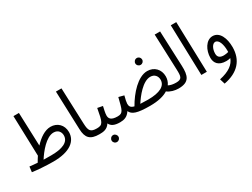

<svg xmlns="http://www.w3.org/2000/svg" viewBox="-66 -1387 3022 2305"><g transform="rotate(-30 1444.5 -235.0)"><path d="M298 13C531 13 637 -78 637 -202C637 -301 568 -367 475 -367C396 -367 316 -312 248 -238L231 -700H155L172 -142C156 -118 141 -94 128 -70C89 -72 55 -76 19 -80L10 -6C70 3 189 13 298 13ZM472 -289C538 -289 564 -241 564 -198C564 -105 466 -65 314 -65C273 -65 238 -65 207 -66C259 -149 369 -289 472 -289Z M941 5C977 5 991 -13 991 -35C991 -57 979 -71 951 -71C861 -71 844 -101 840 -199L821 -700H744L763 -167C767 -47 813 5 941 5Z M941 5C993 5 1049 2 1088 -60C1108 -17 1150 5 1228 5C1264 5 1278 -13 1278 -35C1278 -57 1266 -71 1238 -71C1145 -71 1126 -107 1126 -147C1126 -179 1139 -232 1147 -268L1075 -282C1043 -102 1033 -71 951 -71ZM1077 191C1103 191 1124 170 1124 144C1124 118 1103 95 1077 95C1050 95 1029 118 1029 144C1029 170 1050 191 1077 191Z M1786 -469C1812 -469 1833 -490 1833 -515C1833 -542 1812 -564 1786 -564C1759 -564 1738 -542 1738 -515C1738 -490 1759 -469 1786 -469ZM1639 14C1752 14 1834 -7 1888 -42C1929 -10 1989 5 2039 5C2075 5 2089 -13 2089 -35C2089 -57 2077 -71 2049 -71C2006 -71 1971 -79 1944 -93C1967 -125 1978 -161 1978 -200C1978 -296 1911 -366 1815 -366C1684 -366 1550 -213 1472 -75C1424 -87 1412 -109 1412 -145C1412 -163 1420 -203 1433 -250L1360 -269C1320 -110 1315 -71 1238 -71L1228 5C1284 5 1331 -8 1370 -68C1396 -10 1460 14 1639 14ZM1812 -288C1874 -288 1904 -243 1904 -196C1904 -110 1819 -63 1654 -63C1612 -63 1577 -64 1548 -66C1598 -145 1708 -288 1812 -288Z M2039 5C2188 5 2214 -72 2208 -214L2188 -700H2113L2132 -205C2136 -104 2130 -71 2048 -71Z M2356 0H2432L2412 -700H2336Z M2546 230C2746 193 2848 76 2848 -103C2848 -226 2802 -337 2704 -337C2612 -337 2552 -227 2552 -123C2552 -52 2593 6 2700 6C2718 6 2739 4 2758 -2C2731 74 2661 129 2524 158ZM2627 -137C2627 -206 2660 -261 2697 -261C2748 -261 2773 -182 2773 -96C2773 -90 2773 -84 2773 -78C2753 -72 2730 -68 2709 -68C2659 -68 2627 -87 2627 -137Z"/></g></svg>

Font: Noto Sans Arabic UI Cn
Style: Regular
Weight: 400
Width: 3
Designer: Monotype Design Team, Nadine Chahine and Nizar Qandah
Foundry: Monotype Imaging Inc.
Version: Version 2.010